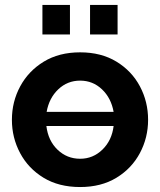

<svg xmlns="http://www.w3.org/2000/svg" viewBox="-20 -744 645 774"><path d="M303 10Q217 10 155.5 -27.5Q94 -65 61 -127Q28 -189 28 -261Q28 -334 61.5 -396Q95 -458 156.5 -495.5Q218 -533 303 -533Q388 -533 449.5 -495.5Q511 -458 544 -396Q577 -334 577 -261Q577 -189 544 -127Q511 -65 449.5 -27.5Q388 10 303 10ZM303 -419Q252 -419 215 -384Q178 -349 168 -293H438Q428 -349 391 -384Q354 -419 303 -419ZM303 -104Q355 -104 393 -141Q431 -178 438 -236H167Q174 -177 212 -140.5Q250 -104 303 -104ZM151 -605V-724H262V-605ZM343 -605V-724H454V-605Z"/></svg>

Font: Raleway
Style: Bold
Weight: 700
Designer: Matt McInerney, Pablo Impallari, Rodrigo Fuenzalida
Foundry: Matt McInerney, Pablo Impallari, Rodrigo Fuenzalida
Version: Version 4.026